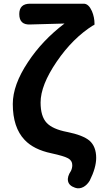

<svg xmlns="http://www.w3.org/2000/svg" viewBox="-20 -818 555 1036"><path d="M385 195Q352 184 347 159Q342 135 363 104Q370 89 370 73Q370 49 348 36.5Q326 24 257 9Q162 -11 113 -63Q49 -130 49 -257Q49 -360 131 -483Q208 -600 328 -691Q318 -691 290 -690Q194 -688 145 -686Q84 -682 84 -742Q84 -798 142 -798H287H432Q458 -798 476 -758Q490 -725 490 -689Q490 -682 486 -682H484Q373 -613 286 -485.5Q199 -358 199 -265Q199 -190 232 -155Q264 -121 342 -106Q427 -89 463 -59Q499 -27 499 34Q499 87 464 157Q450 180 430 191Q407 203 385 195Z"/></svg>

Font: GenSenRounded JP B
Style: Regular
Weight: 700
Version: Version 1.501;PS 1;hotconv 16.6.51;makeotf.lib2.5.65220